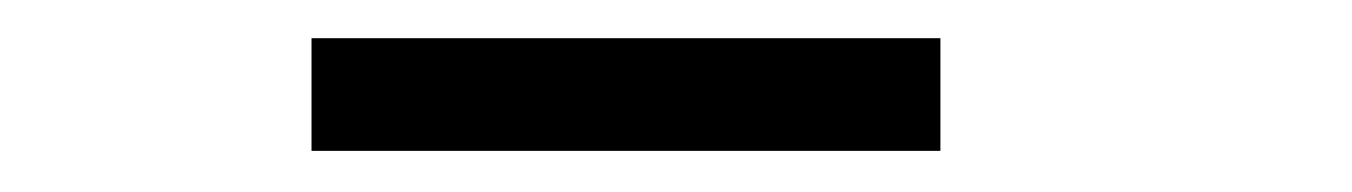

<svg xmlns="http://www.w3.org/2000/svg" viewBox="-20 -728 690 98"><path d="M139 -651V-708.5H460V-651Z"/></svg>

Font: Trispace Thin Light
Style: Regular
Weight: 300
Version: Version 1.210